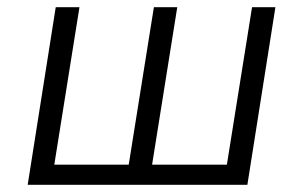

<svg xmlns="http://www.w3.org/2000/svg" viewBox="-20 -514 843 534"><path d="M57 0 135 -494H201L131 -56H338L408 -494H473L403 -56H611L681 -494H746L668 0Z"/></svg>

Font: Nunito Sans 7pt SemiCondensed Light
Style: Italic
Weight: 300
Width: 4
Italic angle: -9°
Designer: Vernon Adams
Foundry: Vernon Adams
Version: Version 3.101;gftools[0.9.27]